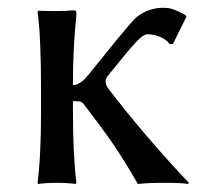

<svg xmlns="http://www.w3.org/2000/svg" viewBox="-20 -459 540 482"><path d="M83 -234.9Q83 -369.6 74.2 -429.2L76.2 -432.1Q91.3 -431.2 119.1 -431.2Q147 -431.2 163.1 -433.1Q168.9 -433.1 170.4 -431.4Q171.9 -429.7 171.9 -422.9Q163.1 -338.4 163.1 -251V-245.1Q171.9 -245.6 180.4 -251Q189 -256.3 192.9 -260.7L205.1 -274.9L270.5 -356Q309.1 -403.3 321.8 -415Q351.1 -439 388.7 -439.5Q392.6 -439.5 396.2 -439.2Q399.9 -439 403.8 -438.5L410.2 -437Q412.6 -436.5 416.5 -435.1L422.4 -432.6Q424.3 -432.1 428.2 -430.2Q432.1 -428.2 433.3 -427.7Q434.6 -427.2 439.5 -424.8L444.8 -421.9L448.2 -417.5L414.1 -348.6H405.8Q397.9 -359.4 382.3 -366.2Q366.7 -373 350.1 -373Q342.3 -373 330.1 -361.8Q318.4 -351.6 290 -316.9L254.9 -273.9Q245.1 -262.7 245.1 -255.9Q245.1 -245.6 251 -237.8Q341.3 -119.6 454.1 0L452.1 2.9Q439 0 392.1 0Q348.6 0 326.2 2.9Q288.6 -62 262 -100.3Q235.4 -138.7 189 -199.2L187.5 -200.2L186.5 -201.2Q186.5 -201.7 185.5 -202.1L184.1 -203.1Q183.6 -203.1 182.4 -203.6Q181.2 -204.1 180.2 -204.1Q179.2 -204.1 177.5 -204.3Q175.8 -204.6 173.6 -204.8Q171.4 -205.1 168.9 -205.1H163.1V-180.2Q163.1 -67.9 171.9 0L169.9 2.9Q151.4 0 123 0Q94.7 0 76.2 2.9L74.2 0Q83 -64.9 83 -180.2Z"/></svg>

Font: Linux Biolinum G
Style: Regular
Weight: 400
Designer: Philipp H. Poll
Foundry: Philipp H. Poll
Version: Version 1.1.0 ; ttfautohint (v1.6)